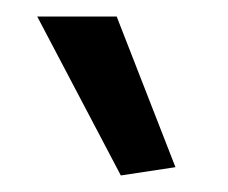

<svg xmlns="http://www.w3.org/2000/svg" viewBox="-20 -822 275 232"><path d="M126 -610 25 -802H121L192 -620Z"/></svg>

Font: Encode Sans Compressed
Style: Medium
Weight: 500
Designer: Pablo Impallari, Andres Torresi
Foundry: Pablo Impallari, Andres Torresi
Version: Version 1.000; ttfautohint (v1.00) -l 8 -r 50 -G 200 -x 14 -